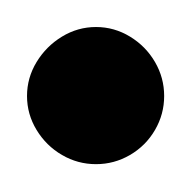

<svg xmlns="http://www.w3.org/2000/svg" viewBox="-20 -800 140 140"><g transform="rotate(-90 50.0 -730.0)"><path d="M0.3 -730Q0.3 -716.7 7 -705.2Q13.7 -693.7 25.2 -687Q36.7 -680.3 50 -680.3Q63.3 -680.3 74.8 -687Q86.3 -693.7 93.3 -705.2Q100.3 -716.7 100.3 -730Q100.3 -743.3 93.3 -754.8Q86.3 -766.3 74.8 -773.3Q63.3 -780.3 50 -780.3Q36.7 -780.3 25.2 -773.3Q13.7 -766.3 7 -754.8Q0.3 -743.3 0.3 -730Z"/></g></svg>

Font: Linefont Thin
Style: Regular
Weight: 100
Monospace: yes
Version: Version 3.002;gftools[0.9.33]